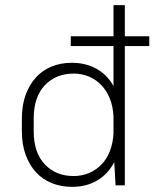

<svg xmlns="http://www.w3.org/2000/svg" viewBox="-20 -720 600 746"><path d="M255 -579H421V-700H465V-579H560V-541H465V0H429L424 -90Q399 -43 357 -18.5Q315 6 261 6Q217 6 181 -8.5Q145 -23 119.5 -51Q94 -79 79.5 -119Q65 -159 65 -210V-260Q65 -311 79.5 -351Q94 -391 119.5 -419Q145 -447 180.5 -461.5Q216 -476 259 -476Q313 -476 354.5 -453Q396 -430 421 -386V-541H255ZM266 -36Q298 -36 325.5 -47.5Q353 -59 374 -80.5Q395 -102 407 -133Q419 -164 421 -202V-268Q419 -306 407 -336.5Q395 -367 374 -389Q353 -411 325.5 -422.5Q298 -434 266 -434Q197 -434 154 -388.5Q111 -343 111 -260V-210Q111 -127 154 -81.5Q197 -36 266 -36Z"/></svg>

Font: Retni Sans Light
Style: Regular
Weight: 300
Designer: Vitaly Kuzmin
Foundry: ParaType Ltd.
Version: Version 1.00;March 2, 2019;FontCreator 11.5.0.2425 64-bit; t